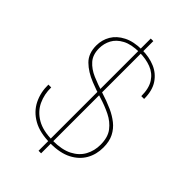

<svg xmlns="http://www.w3.org/2000/svg" viewBox="-259 -882 1061 1061"><g transform="rotate(45 271.5 -351.5)"><path d="M261 87V-790H281V87ZM279 12Q196 12 143 -18Q90 -48 65 -98.5Q40 -149 41 -210H63Q62 -156 83.5 -110Q105 -64 152.5 -36Q200 -8 278 -8Q349 -8 393.5 -31Q438 -54 459 -93Q480 -132 480 -179Q480 -237 453.5 -271.5Q427 -306 385.5 -326.5Q344 -347 296 -361.5Q248 -376 206 -393Q148 -416 111.5 -452Q75 -488 75 -550Q75 -594 96.5 -630.5Q118 -667 162 -689.5Q206 -712 271 -712Q327 -712 372 -693Q417 -674 444 -633.5Q471 -593 471 -528H449Q449 -589 425.5 -625Q402 -661 361.5 -676.5Q321 -692 271 -692Q208 -692 169.5 -671.5Q131 -651 114 -619Q97 -587 97 -550Q97 -500 123.5 -470Q150 -440 192 -422Q234 -404 282.5 -389Q331 -374 376 -354Q411 -338 439.5 -315.5Q468 -293 485 -260Q502 -227 502 -179Q502 -125 477.5 -82Q453 -39 404 -13.5Q355 12 279 12Z"/></g></svg>

Font: DM Sans 9pt Thin
Style: Regular
Weight: 250
Version: Version 4.004;gftools[0.9.30]